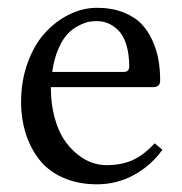

<svg xmlns="http://www.w3.org/2000/svg" viewBox="-20 -462 468 494"><path d="M114.3 -276.9H297.9Q312.5 -276.9 312.5 -290.5Q312.5 -323.7 304.7 -347.9Q296.9 -372.1 283.9 -384.5Q271 -397 257.3 -402.3Q243.7 -407.7 228.5 -407.7Q219.2 -407.7 209.2 -406Q199.2 -404.3 183.3 -396.5Q167.5 -388.7 154.8 -375.7Q142.1 -362.8 130.6 -337.2Q119.1 -311.5 114.3 -276.9ZM377.9 -93.3 397.9 -76.7Q368.7 -36.1 325 -12Q281.2 12.2 229.5 12.2Q179.7 12.2 141.1 -5.4Q102.5 -22.9 79.8 -53Q57.1 -83 45.7 -120.1Q34.2 -157.2 34.2 -199.2Q34.2 -253.9 51.3 -300.8Q68.4 -347.7 96.2 -377.9Q124 -408.2 158.7 -425Q193.4 -441.9 229.5 -441.9Q267.6 -441.9 296.9 -430.4Q326.2 -418.9 343.8 -400.6Q361.3 -382.3 372.6 -356.9Q383.8 -331.5 387.9 -306.9Q392.1 -282.2 392.1 -254.9Q392.1 -237.8 374 -237.8H110.8Q110.8 -194.8 120.4 -159.9Q129.9 -125 144.8 -102.8Q159.7 -80.6 179 -65.2Q198.2 -49.8 216.8 -43.5Q235.4 -37.1 253.4 -37.1Q293.5 -37.1 322.3 -50.5Q351.1 -64 377.9 -93.3Z"/></svg>

Font: Libertinage
Style: l
Weight: 400
Designer: OSP
Foundry: OSP
Version: Version 1.0; 2008; OFL relea